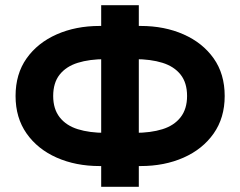

<svg xmlns="http://www.w3.org/2000/svg" viewBox="-20 -720 926 740"><path d="M370 -700V0H515V-700ZM701 -350Q701 -300 676 -268Q651 -236 606 -222Q561 -208 500 -208H386Q325 -208 280 -222Q235 -236 210 -268Q185 -300 185 -350Q185 -401 210 -432.5Q235 -464 280 -478Q325 -492 386 -492H500Q561 -492 606 -478Q651 -464 676 -432.5Q701 -401 701 -350ZM846 -350Q846 -435 803.5 -495Q761 -555 687.5 -587.5Q614 -620 522 -620H364Q272 -620 198.5 -587.5Q125 -555 82.5 -495Q40 -435 40 -350Q40 -266 82.5 -205.5Q125 -145 198.5 -112.5Q272 -80 364 -80H522Q614 -80 687.5 -112.5Q761 -145 803.5 -205.5Q846 -266 846 -350Z"/></svg>

Font: Jost SemiBold
Style: Regular
Weight: 600
Version: Version 3.710